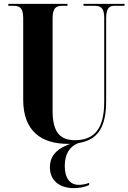

<svg xmlns="http://www.w3.org/2000/svg" viewBox="-20 -734 664 993"><path d="M441 223V212C421 219 403 222 388 222C342 222 315 188 315 124C315 60 342 23 385 6C487 -10 529 -77 529 -213V-638C529 -697 549 -704 573 -704H624V-714H412V-704H466C498 -704 519 -697 519 -642V-208C519 -71 470 -9 368 -9C294 -9 252 -46 252 -161V-638C252 -697 273 -704 305 -704H329V-714H23V-704H47C78 -704 100 -697 100 -642V-218C100 -54 196 10 331 10C335 10 339 10 344 10C262 38 238 83 238 131C238 200 288 239 362 239C390 239 422 233 441 223Z"/></svg>

Font: Noto Serif Display Condensed Extra
Style: Regular
Weight: 800
Width: 3
Designer: Monotype Design Team
Foundry: Monotype Imaging Inc.
Version: Version 1.900